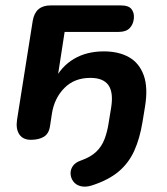

<svg xmlns="http://www.w3.org/2000/svg" viewBox="-20 -509 616 710"><path d="M319 177Q296 184 278.5 179.5Q261 175 251.5 162.5Q242 150 241 134.5Q240 119 249 105.5Q258 92 278 85Q315 72 335.5 52.5Q356 33 366.5 5.5Q377 -22 382 -56L391 -111Q400 -167 381 -194Q362 -221 314 -221Q255 -221 218 -183.5Q181 -146 172 -89L165 -43Q161 -15 142.5 -3.5Q124 8 94 8Q65 8 51.5 -12Q38 -32 43 -66L101 -432Q106 -461 122.5 -475Q139 -489 167 -489H427Q456 -489 466.5 -475Q477 -461 475 -441Q473 -419 459.5 -405Q446 -391 419 -391H219L191 -210H180Q206 -263 253 -291Q300 -319 364 -319Q419 -319 457 -297.5Q495 -276 511.5 -230.5Q528 -185 516 -113L507 -58Q497 3 476.5 48.5Q456 94 418.5 125.5Q381 157 319 177Z"/></svg>

Font: Nunito ExtraLight
Style: Italic
Weight: 200
Italic angle: -9°
Designer: Vernon Adams
Foundry: Vernon Adams
Version: Version 3.602